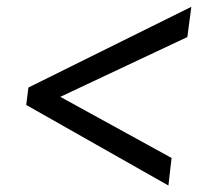

<svg xmlns="http://www.w3.org/2000/svg" viewBox="-20 -602 640 578"><path d="M65.5 -338.5 556 -581.5 544 -490.5 161.5 -310.5 496.5 -126.5 487 -43.5 59 -286Z"/></svg>

Font: Merriweather 48pt SemiBold
Style: Italic
Weight: 600
Italic angle: -7.8°
Designer: Eben Sorkin
Foundry: Eben Sorkin
Version: Version 2.101